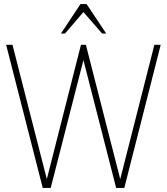

<svg xmlns="http://www.w3.org/2000/svg" viewBox="-20 -919 816 939"><path d="M189 0 10 -700H41L209 -43L376 -700H400L568 -43L735 -700H766L588 0H548L388 -625L228 0ZM403.5 -899 499.5 -755H479.5L388 -860L298 -755H278L373.5 -899Z"/></svg>

Font: Urbanist Thin
Style: Regular
Weight: 100
Designer: Corey Hu
Foundry: Corey Hu
Version: Version 1.330; ttfautohint (v1.8.4.7-5d5b)